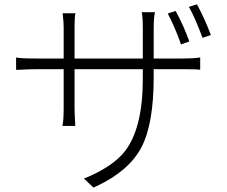

<svg xmlns="http://www.w3.org/2000/svg" viewBox="-20 -804 1040 879"><path d="M846.7 -614.3 808.6 -600.6Q783.2 -674.8 748 -742.2L784.2 -753.9Q821.3 -685.5 846.7 -614.3ZM683.6 -536.1H815.4Q866.2 -536.1 896.5 -541V-484.4Q883.8 -487.3 815.4 -487.3H683.6V-451.2Q683.6 -235.4 627 -128.9Q570.3 -21.5 422.9 47.9Q415 51.8 408.2 54.7L364.3 13.7Q494.1 -39.1 550.8 -110.4Q633.8 -215.8 633.8 -443.4V-487.3H321.3V-309.6Q321.3 -286.1 324.2 -238.3Q324.2 -228.5 324.2 -227.5H265.6Q271.5 -251 271.5 -309.6V-487.3H149.4Q119.1 -487.3 63.5 -484.4Q54.7 -484.4 53.7 -484.4V-541Q70.3 -536.1 149.4 -536.1H271.5V-680.7Q271.5 -702.1 267.6 -735.4Q266.6 -742.2 266.6 -743.2H325.2Q321.3 -726.6 321.3 -681.6V-536.1H633.8V-672.9Q633.8 -726.6 628.9 -748H689.5Q683.6 -723.6 683.6 -672.9ZM844.7 -772.5 881.8 -784.2Q919.9 -712.9 945.3 -643.6L907.2 -630.9Q871.1 -727.5 844.7 -772.5Z"/></svg>

Font: Taipei Sans TC Beta Light
Style: Regular
Weight: 300
Designer: JT Foundry
Foundry: JT Foundry
Version: Version 1.000